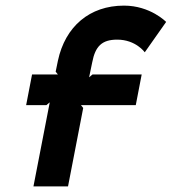

<svg xmlns="http://www.w3.org/2000/svg" viewBox="-20 -663 611 683"><path d="M73 -289H145L157 -299L99 0H222L276 -279L268 -289H463L484 -398H309L297 -388L308 -441C319 -499 343 -522 397 -522C463 -522 495 -477 495 -477L571 -585C571 -585 515 -643 421 -643C299 -643 212 -569 186 -447L178 -408L186 -398H94Z"/></svg>

Font: Charger EcoBlack
Style: Obl
Weight: 1000
Designer: Jasper
Foundry: Cannot Into Space Fonts
Version: Version 1.1